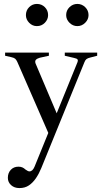

<svg xmlns="http://www.w3.org/2000/svg" viewBox="-20 -699 520 978"><path d="M79 259Q53 259 36.5 244Q20 229 20 207Q20 182 35 166Q50 150 74 150Q86 150 94.5 154Q103 158 109 164Q115 168 120 171Q125 174 130 174Q146 174 156 150L226 -22L68 -384Q63 -395 57 -400Q51 -405 37 -408L6 -415V-431H229V-415L183 -405Q169 -401 163 -394.5Q157 -388 161 -376L281 -93H257L375 -383Q378 -391 375 -396Q372 -401 357 -404L310 -415V-431H475V-415L440 -406Q427 -403 420.5 -398Q414 -393 410 -382L190 158Q178 187 162.5 209.5Q147 232 127 245.5Q107 259 79 259ZM168 -566Q145 -566 128.5 -583Q112 -600 112 -622Q112 -646 128.5 -662.5Q145 -679 168 -679Q192 -679 208.5 -662.5Q225 -646 225 -622Q225 -600 208.5 -583Q192 -566 168 -566ZM374 -566Q351 -566 334 -583Q317 -600 317 -622Q317 -646 334 -662.5Q351 -679 374 -679Q397 -679 414 -662.5Q431 -646 431 -622Q431 -600 414 -583Q397 -566 374 -566Z"/></svg>

Font: Ibarra Real Nova Medium
Style: Regular
Weight: 500
Designer: Jose Maria Ribagorda & Octavio Pardo
Foundry: Jose Maria Ribagorda
Version: Version 2.000